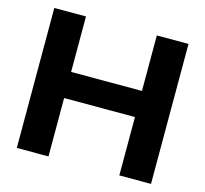

<svg xmlns="http://www.w3.org/2000/svg" viewBox="-105 -847 1032 966"><g transform="rotate(15 411.0 -364.5)"><path d="M62 0V-729H227V0ZM596 0V-729H761V0ZM197 -304V-440H625V-304Z"/></g></svg>

Font: Mona Sans SemiExpanded
Style: Bold
Weight: 700
Width: 6
Designer: Deni Anggara
Foundry: GitHub
Version: Version 2.000